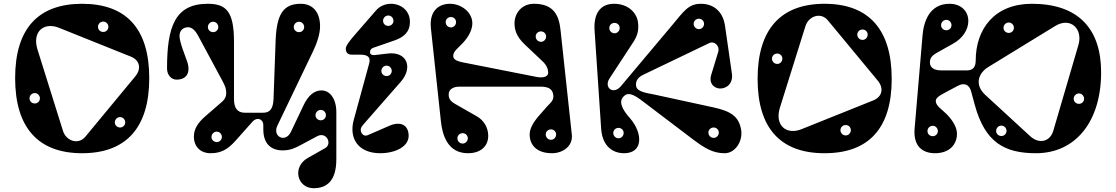

<svg xmlns="http://www.w3.org/2000/svg" viewBox="-20 -795 5901 1015"><path d="M414 15C647 15 769 -120 769 -382C769 -644 647 -775 414 -775C182 -775 60 -644 60 -382C60 -120 182 15 414 15ZM695 -391 431 -72C393 -27 329 -51 313 -103L178 -534C149 -628 212 -680 292 -648L671 -496C719 -477 729 -432 695 -391ZM526 -626C510 -626 498 -638 498 -653C498 -668 510 -681 526 -681C541 -681 553 -668 553 -653C553 -638 541 -626 526 -626ZM164 -248C148 -248 136 -260 136 -275C136 -290 148 -303 164 -303C179 -303 191 -290 191 -275C191 -260 179 -248 164 -248ZM615 -121C599 -121 587 -133 587 -148C587 -163 599 -176 615 -176C630 -176 642 -163 642 -148C642 -133 630 -121 615 -121Z M863 -433C863 -397 887 -374 913 -374C965 -374 989 -409 970 -468C961 -496 929 -570 929 -605C929 -638 953 -651 974 -651C993 -651 1011 -637 1028 -605L1155 -369C1171 -339 1176 -325 1176 -303C1176 -287 1170 -271 1155 -258L1065 -180C1026 -146 1005 -113 1005 -73C1005 -19 1040 15 1094 15C1150 15 1186 -7 1226 -52L1315 -152C1338 -178 1372 -167 1372 -133V-111C1372 -32 1416 0 1474 0C1516 0 1541 -13 1571 -29L1657 -75C1706 -101 1738 -34 1699 -12L1607 40C1523 88 1551 200 1638 200C1705 200 1758 164 1758 47V-202C1758 -276 1722 -317 1680 -317C1642 -317 1610 -292 1584 -237L1518 -98C1489 -37 1419 -73 1446 -130L1635 -524C1655 -566 1672 -614 1672 -656C1672 -730 1634 -775 1570 -775C1476 -775 1442 -718 1437 -578L1426 -272C1424 -220 1407 -199 1371 -199H1275C1233 -199 1217 -226 1217 -272V-574C1217 -736 1175 -775 1078 -775C904 -775 863 -652 863 -433ZM1561 -625C1545 -625 1533 -637 1533 -652C1533 -667 1545 -680 1561 -680C1576 -680 1588 -667 1588 -652C1588 -637 1576 -625 1561 -625ZM1676 -159C1660 -159 1648 -171 1648 -186C1648 -201 1660 -214 1676 -214C1691 -214 1703 -201 1703 -186C1703 -171 1691 -159 1676 -159ZM1107 -625C1091 -625 1079 -637 1079 -652C1079 -667 1091 -680 1107 -680C1122 -680 1134 -667 1134 -652C1134 -637 1122 -625 1107 -625ZM1126 -44C1110 -44 1098 -56 1098 -71C1098 -86 1110 -99 1126 -99C1141 -99 1153 -86 1153 -71C1153 -56 1141 -44 1126 -44Z M1808 -538C1808 -520 1816 -506 1841 -506H1884C1916 -506 1934 -498 1934 -475C1934 -470 1933 -464 1931 -457L1850 -161C1823 -61 1876 15 1990 15C2067 15 2147 -19 2140 -86C2134 -144 2085 -150 2043 -132L1923 -80C1904 -72 1887 -89 1887 -109C1887 -119 1892 -127 1908 -145L2099 -363C2165 -439 2131 -524 2030 -512L1962 -504C1953 -503 1936 -503 1936 -520C1936 -530 1942 -539 1955 -543L2065 -581C2113 -598 2147 -624 2147 -680C2147 -740 2098 -775 2047 -775C2018 -775 1989 -764 1968 -740L1855 -610C1830 -581 1808 -554 1808 -538ZM2033 -658C2017 -658 2005 -670 2005 -685C2005 -700 2017 -713 2033 -713C2048 -713 2060 -700 2060 -685C2060 -670 2048 -658 2033 -658ZM2024 -393C2008 -393 1996 -405 1996 -420C1996 -435 2008 -448 2024 -448C2039 -448 2051 -435 2051 -420C2051 -405 2039 -393 2024 -393Z M2898 15C2955 15 3009 -22 3003 -82L2943 -638C2935 -710 2910 -775 2803 -775C2736 -775 2700 -723 2700 -672C2700 -640 2708 -603 2755 -559L2848 -471C2870 -451 2878 -428 2878 -412C2878 -384 2842 -382 2808 -390L2428 -465C2384 -474 2376 -485 2376 -500C2376 -524 2403 -542 2428 -569C2460 -604 2477 -640 2477 -672C2477 -730 2419 -775 2359 -775C2302 -775 2248 -740 2258 -645L2311 -152C2319 -80 2347 15 2454 15C2522 15 2561 -23 2561 -77C2561 -122 2536 -160 2501 -180L2387 -245C2357 -262 2352 -277 2352 -296C2352 -323 2376 -337 2410 -337H2835C2876 -337 2898 -327 2904 -298C2911 -265 2891 -253 2872 -232L2829 -183C2798 -147 2780 -115 2780 -84C2780 -29 2817 15 2898 15ZM2840 -629C2855 -629 2867 -617 2867 -602C2867 -587 2855 -574 2840 -574C2824 -574 2812 -587 2812 -602C2812 -617 2824 -629 2840 -629ZM2426 -91C2441 -91 2453 -79 2453 -64C2453 -49 2441 -36 2426 -36C2410 -36 2398 -49 2398 -64C2398 -79 2410 -91 2426 -91ZM2893 -111C2908 -111 2920 -99 2920 -84C2920 -69 2908 -56 2893 -56C2877 -56 2865 -69 2865 -84C2865 -99 2877 -111 2893 -111ZM2364 -705C2379 -705 2391 -693 2391 -678C2391 -663 2379 -650 2364 -650C2348 -650 2336 -663 2336 -678C2336 -693 2348 -705 2364 -705Z M3279 15C3381 15 3378 -90 3313 -167L3297 -186C3270 -219 3255 -253 3269 -275C3295 -316 3330 -296 3380 -258L3641 -60C3706 -11 3749 15 3811 15C3867 15 3908 -49 3898 -109C3886 -179 3844 -207 3753 -227L3440 -295C3401 -303 3348 -309 3343 -339C3339 -361 3347 -384 3381 -400L3729 -567C3758 -581 3786 -550 3777 -521L3740 -400C3726 -354 3754 -329 3785 -327C3819 -326 3857 -351 3849 -407L3813 -657C3801 -742 3745 -775 3685 -775C3619 -775 3594 -734 3536 -665L3262 -339C3222 -292 3171 -332 3202 -380L3327 -571C3347 -601 3360 -634 3352 -682C3343 -732 3297 -775 3226 -775C3154 -775 3118 -724 3123 -637L3158 -114C3165 -19 3222 15 3279 15ZM3229 -674C3244 -674 3256 -662 3256 -647C3256 -632 3244 -619 3229 -619C3213 -619 3201 -632 3201 -647C3201 -662 3213 -674 3229 -674ZM3675 -696C3690 -696 3702 -684 3702 -669C3702 -654 3690 -641 3675 -641C3659 -641 3647 -654 3647 -669C3647 -684 3659 -696 3675 -696ZM3753 -121C3768 -121 3780 -109 3780 -94C3780 -79 3768 -66 3753 -66C3737 -66 3725 -79 3725 -94C3725 -109 3737 -121 3753 -121ZM3250 -119C3265 -119 3277 -107 3277 -92C3277 -77 3265 -64 3250 -64C3234 -64 3222 -77 3222 -92C3222 -107 3234 -119 3250 -119Z M4339 -775C4107 -775 3985 -640 3985 -378C3985 -116 4107 15 4339 15C4572 15 4694 -116 4694 -378C4694 -640 4572 -775 4339 -775ZM4356 -688 4620 -369C4654 -328 4644 -283 4596 -264L4217 -112C4137 -80 4074 -132 4103 -226L4238 -657C4254 -709 4318 -733 4356 -688ZM4451 -134C4466 -134 4478 -122 4478 -107C4478 -92 4466 -79 4451 -79C4435 -79 4423 -92 4423 -107C4423 -122 4435 -134 4451 -134ZM4089 -512C4104 -512 4116 -500 4116 -485C4116 -470 4104 -457 4089 -457C4073 -457 4061 -470 4061 -485C4061 -500 4073 -512 4089 -512ZM4540 -639C4555 -639 4567 -627 4567 -612C4567 -597 4555 -584 4540 -584C4524 -584 4512 -597 4512 -612C4512 -627 4524 -639 4540 -639Z M4857 -608 4815 -115C4807 -20 4859 15 4923 15C4998 15 5039 -30 5039 -88C5039 -120 5019 -156 4985 -191C4959 -217 4927 -236 4927 -260C4927 -275 4937 -285 4979 -307L5043 -341C5080 -361 5105 -346 5114 -311L5133 -241C5187 -43 5289 15 5457 15C5664 15 5801 -150 5801 -413C5801 -644 5679 -775 5435 -775C5238 -775 5138 -643 5138 -474C5138 -442 5123 -423 5094 -423H4954C4920 -423 4896 -437 4896 -464C4896 -483 4901 -498 4931 -515L5020 -565C5070 -593 5099 -639 5099 -684C5099 -738 5058 -775 5000 -775C4893 -775 4863 -680 4857 -608ZM5425 -76 5189 -293C5130 -347 5152 -409 5205 -441L5559 -658C5640 -707 5706 -641 5681 -557L5548 -103C5531 -46 5473 -31 5425 -76ZM5684 -246C5668 -246 5656 -258 5656 -273C5656 -288 5668 -301 5684 -301C5699 -301 5711 -288 5711 -273C5711 -258 5699 -246 5684 -246ZM5313 -621C5297 -621 5285 -633 5285 -648C5285 -663 5297 -676 5313 -676C5328 -676 5340 -663 5340 -648C5340 -633 5328 -621 5313 -621ZM5274 -76C5258 -76 5246 -88 5246 -103C5246 -118 5258 -131 5274 -131C5289 -131 5301 -118 5301 -103C5301 -88 5289 -76 5274 -76ZM4983 -635C4967 -635 4955 -647 4955 -662C4955 -677 4967 -690 4983 -690C4998 -690 5010 -677 5010 -662C5010 -647 4998 -635 4983 -635ZM4911 -75C4895 -75 4883 -87 4883 -102C4883 -117 4895 -130 4911 -130C4926 -130 4938 -117 4938 -102C4938 -87 4926 -75 4911 -75Z"/></svg>

Font: Pilowlava Atome
Style: Regular
Weight: 500
Designer: Anton Moglia, Jérémy Landes, Maksym Kobuzan (Cyrillic), Velvetyne Type Foundry
Foundry: Anton Moglia, Jérémy Landes, Velvetyne Type Foundry
Version: Version 1.002;Glyphs 3.3 (3303)